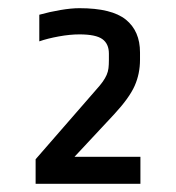

<svg xmlns="http://www.w3.org/2000/svg" viewBox="-20 -630 430 469"><path d="M174 -546Q151 -546 123.5 -541Q96 -536 76 -529V-594Q101 -601 127.5 -605.5Q154 -610 174 -610Q253 -610 287.5 -582Q322 -554 322 -502V-484Q322 -450 309 -420.5Q296 -391 259 -351L162 -247H323V-181H67V-241L215 -411Q225 -422 231 -430.5Q237 -439 240.5 -447Q244 -455 245 -463.5Q246 -472 246 -483V-499Q246 -523 230 -534.5Q214 -546 174 -546Z"/></svg>

Font: Ropa Sans
Style: Regular
Weight: 400
Designer: Botio Nikoltchev
Foundry: Botjo Nikoltchev
Version: Version 1.002